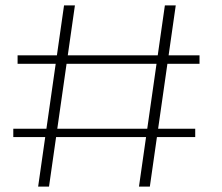

<svg xmlns="http://www.w3.org/2000/svg" viewBox="-20 -695 828 715"><path d="M497.5 0H538L634.5 -675H594ZM29.5 -184.5H707V-215.5H29.5ZM122 0H162.5L259 -675H218.5ZM45.5 -457.5H723V-489H45.5Z"/></svg>

Font: Anybody ExtraExpanded ExtraLight
Style: Regular
Weight: 250
Width: 8
Version: Version 1.113;gftools[0.9.25]